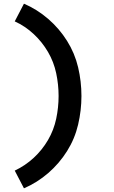

<svg xmlns="http://www.w3.org/2000/svg" viewBox="-20 -861 616 1042"><path d="M110 161Q182 130 242 78Q302 26 344 -41Q386 -108 404 -185Q422 -262 422 -340Q422 -419 404 -495.5Q386 -572 344 -639Q302 -706 242 -758Q182 -810 110 -841L60 -745Q117 -719 163 -676Q209 -633 240.5 -579Q272 -525 285 -463.5Q298 -402 298 -340Q298 -278 285 -216.5Q272 -155 240.5 -101Q209 -47 163 -4.5Q117 38 60 65Z"/></svg>

Font: Iosevka Sparkle
Style: Bold
Weight: 700
Designer: Belleve Invis
Foundry: Belleve Invis
Version: Version 4.5.0; ttfautohint (v1.8.3)